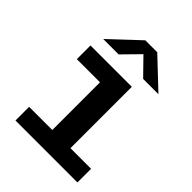

<svg xmlns="http://www.w3.org/2000/svg" viewBox="-203 -803 905 905"><g transform="rotate(45 250.0 -350.0)"><path d="M62.5 0V-91H217V-409H62.5V-500H338V-91H475.5V0ZM83.5 -564 228 -700H307.5L451.5 -564H349.5L268 -647.5L186 -564Z"/></g></svg>

Font: Trispace Thin Medium
Style: Regular
Weight: 500
Version: Version 1.210